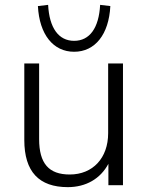

<svg xmlns="http://www.w3.org/2000/svg" viewBox="-20 -762 609 790"><path d="M259 8C333 8 393 -26 426 -88V0H486V-501H425V-214C425 -112 362 -44 267 -44C181 -44 141 -89 141 -190V-501H80V-186C80 -55 141 8 259 8ZM285 -549C371 -549 428 -620 434 -737L392 -742C387 -647 349 -594 285 -594C221 -594 183 -647 178 -742L136 -737C142 -620 199 -549 285 -549Z"/></svg>

Font: Poppy and Pepper Light
Style: Regular
Weight: 300
Designer: Thy Ha
Foundry: Thy Ha
Version: Version 0.001;Glyphs 3.2 (3227)